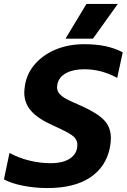

<svg xmlns="http://www.w3.org/2000/svg" viewBox="-32 -938 642 973"><path d="M406 -918H565L439 -742H300ZM-12 -29 16 -163Q64 -137 118 -124Q172 -111 224 -111Q289 -111 324.5 -136Q360 -161 360 -204Q360 -233 333.5 -252Q307 -271 237 -302Q161 -336 126 -375.5Q91 -415 91 -469Q91 -487 96 -514Q108 -573 150 -618.5Q192 -664 255 -689Q318 -714 394 -714Q456 -714 502.5 -704Q549 -694 590 -673L562 -543Q483 -587 395 -587Q339 -587 303 -567.5Q267 -548 259 -512Q257 -502 257 -497Q257 -476 270.5 -461.5Q284 -447 307 -435Q330 -423 381 -401Q461 -365 495.5 -329Q530 -293 530 -238Q530 -215 524 -186Q504 -91 424 -38Q344 15 208 15Q144 15 84 3Q24 -9 -12 -29Z"/></svg>

Font: Prompt Semibold
Style: Italic
Weight: 600
Italic angle: -12°
Designer: Katatrad Team
Foundry: CadsonDemak
Version: Version 1.000